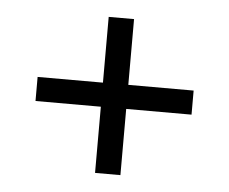

<svg xmlns="http://www.w3.org/2000/svg" viewBox="-37 -455 530 445"><g transform="rotate(5 228.5 -232.5)"><path d="M258 -51V-205H410V-261H258V-414H199V-261H47V-205H199V-51Z"/></g></svg>

Font: Josefin Sans
Style: Regular
Weight: 400
Designer: Santiago Orozco
Foundry: Typemade
Version: 1.000